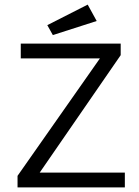

<svg xmlns="http://www.w3.org/2000/svg" viewBox="-20 -812 603 832"><path d="M56 0V-50L413 -559H70V-623H503V-573L152 -64H521V0ZM209 -660 185 -703 360 -792 399 -721Z"/></svg>

Font: Inconsolata SemiExpanded
Style: Regular
Weight: 400
Width: 6
Monospace: yes
Designer: Raph Levien, Cyreal, Brenton Simpson
Foundry: Raph Levien, Cyreal, Google
Version: Version 3.100; ttfautohint (v1.8.4.7-5d5b)